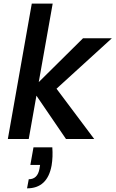

<svg xmlns="http://www.w3.org/2000/svg" viewBox="-20 -760 632 1050"><path d="M163.1 45.9H266.1Q270 97.7 262.2 145Q239.3 270 127.9 270L137.2 220.2Q185.5 220.2 195.8 163.1L199.2 142.1H146ZM22.9 0 153.8 -740.2H268.1L191.9 -311L434.1 -550.8H591.8L289.1 -274.9L495.1 0H340.8L179.2 -236.8L137.2 0Z"/></svg>

Font: Poppins Medium
Style: Italic
Weight: 500
Italic angle: -10°
Designer: Ninad Kale (Devanagari), Jonny Pinhorn (Latin)
Foundry: Indian Type Foundry
Version: Version 3.200;PS 1.000;hotconv 16.6.54;makeotf.lib2.5.65590